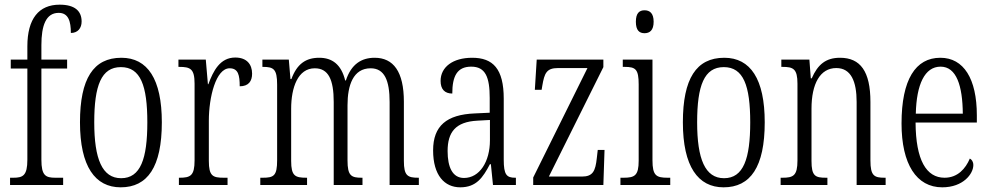

<svg xmlns="http://www.w3.org/2000/svg" viewBox="-20 -791 4237 821"><path d="M23 0H250V-31H217C175 -31 157 -40 157 -108V-498H267V-536H157V-598C157 -681 176 -736 231 -736C273 -736 283 -699 283 -650C313 -650 329 -671 329 -699C329 -744 300 -771 235 -771C146 -771 97 -711 97 -593V-536H26V-498H97V-108C97 -40 78 -31 37 -31H23Z M496 10C611 10 672 -77 672 -268C672 -453 611 -544 499 -544C379 -544 322 -454 322 -268C322 -79 387 10 496 10ZM498 -29C417 -29 383 -111 383 -268C383 -425 413 -504 497 -504C581 -504 610 -425 610 -268C610 -112 581 -29 498 -29Z M745 0H953V-31H937C890 -31 873 -38 873 -103V-275C873 -375 903 -499 962 -499C999 -499 1005 -469 1005 -422C1043 -422 1058 -444 1058 -476C1058 -516 1035 -545 986 -545C921 -545 892 -488 871 -431H869L860 -536H743V-505H746C794 -505 812 -497 812 -433V-105C812 -39 794 -31 747 -31H745Z M1093 0H1293V-31H1291C1242 -31 1225 -38 1225 -103V-326C1225 -417 1254 -499 1326 -499C1384 -499 1407 -451 1407 -355V0H1530V-31H1527C1482 -31 1466 -39 1466 -105V-341C1466 -426 1490 -499 1565 -499C1624 -499 1646 -447 1646 -355V0H1771V-31H1769C1723 -31 1707 -39 1707 -103V-356C1707 -485 1662 -544 1582 -544C1526 -544 1482 -517 1459 -447H1456C1439 -516 1400 -544 1345 -544C1288 -544 1250 -518 1226 -453H1222L1215 -536H1102V-505H1104C1150 -505 1165 -496 1165 -429V-106C1165 -39 1151 -31 1103 -31H1093Z M1948 10C2017 10 2045 -32 2075 -89H2079L2088 0H2186V-31H2183C2146 -31 2134 -44 2134 -108V-369C2134 -497 2088 -544 1999 -544C1916 -544 1864 -504 1864 -445C1864 -410 1881 -391 1914 -391C1914 -466 1935 -506 1995 -506C2056 -506 2074 -461 2074 -372V-309L2010 -306C1890 -301 1832 -253 1832 -148C1832 -41 1881 10 1948 10ZM1964 -30C1915 -30 1894 -76 1894 -145C1894 -225 1927 -270 2021 -275L2075 -278V-191C2075 -100 2031 -30 1964 -30Z M2260 0H2560L2565 -150H2536L2532 -115C2526 -59 2515 -36 2468 -36H2327L2560 -504V-536H2275L2267 -407H2296L2299 -425C2308 -478 2317 -500 2366 -500H2492L2260 -32Z M2736 -649C2758 -649 2775 -661 2775 -698C2775 -735 2758 -747 2736 -747C2714 -747 2699 -735 2699 -698C2699 -661 2714 -649 2736 -649ZM2633 0H2846V-31H2835C2786 -31 2770 -40 2770 -106V-536H2643V-505H2651C2698 -505 2711 -495 2711 -430V-104C2711 -40 2694 -31 2646 -31H2633Z M3074 10C3189 10 3250 -77 3250 -268C3250 -453 3189 -544 3077 -544C2957 -544 2900 -454 2900 -268C2900 -79 2965 10 3074 10ZM3076 -29C2995 -29 2961 -111 2961 -268C2961 -425 2991 -504 3075 -504C3159 -504 3188 -425 3188 -268C3188 -112 3159 -29 3076 -29Z M3318 0H3518V-31H3512C3466 -31 3450 -38 3450 -103V-326C3450 -433 3487 -500 3556 -500C3619 -500 3643 -443 3643 -355V0H3767V-31H3763C3718 -31 3702 -39 3702 -105V-355C3702 -486 3659 -544 3572 -544C3512 -544 3477 -516 3451 -456H3447L3441 -536H3321V-505H3326C3372 -505 3390 -497 3390 -433V-105C3390 -39 3372 -31 3325 -31H3318Z M4009 10C4099 10 4142 -48 4142 -85C4142 -100 4135 -109 4127 -113C4109 -70 4075 -31 4019 -31C3941 -31 3896 -106 3895 -267H4157V-298C4157 -454 4101 -544 4001 -544C3895 -544 3835 -451 3835 -263C3835 -89 3899 10 4009 10ZM4097 -305H3896C3899 -430 3934 -506 4002 -506C4070 -506 4096 -424 4097 -305Z"/></svg>

Font: Noto Serif Hebrew ExtraCondensed Light
Style: Regular
Weight: 300
Width: 2
Designer: Monotype Design Team
Foundry: Monotype Imaging Inc.
Version: Version 2.004